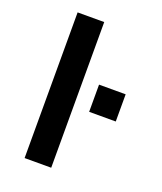

<svg xmlns="http://www.w3.org/2000/svg" viewBox="-139 -840 783 929"><g transform="rotate(20 253.0 -375.0)"><path d="M316 -317V-457H453V-317ZM99 0V-750H236V0Z"/></g></svg>

Font: M PLUS 1p
Style: Bold
Weight: 700
Version: Version 1.062